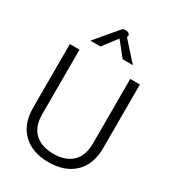

<svg xmlns="http://www.w3.org/2000/svg" viewBox="-225 -1073 1088 1206"><g transform="rotate(30 319.0 -470.5)"><path d="M65 -238V-700H135V-232Q135 -142 184 -96.5Q233 -51 319 -51Q405 -51 454 -96.5Q503 -142 503 -232V-700H573V-238Q573 -121 505 -55.5Q437 10 319 10Q201 10 133 -55.5Q65 -121 65 -238ZM291 -931Q300 -943 306.5 -947Q313 -951 324 -951Q343 -951 352 -941Q361 -931 356 -923L353 -918L474 -783H400L318 -886L239 -783H166Z"/></g></svg>

Font: Niramit Light
Style: Regular
Weight: 300
Designer: Katatrad Aksorn Co.,Ltd.
Foundry: Cadson Demak Co.,Ltd.
Version: Version 1.000; ttfautohint (v1.6)